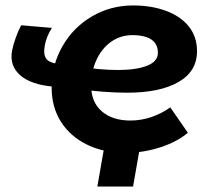

<svg xmlns="http://www.w3.org/2000/svg" viewBox="-20 -549 782 705"><path d="M24.2 -362.4Q28.2 -383.6 37.9 -410.8Q47.6 -438 58 -456.2L170.6 -446.6Q150.4 -415.4 144.2 -381Q138.4 -347.2 151 -332Q163.6 -316.8 201.6 -313.4L177.6 -230.8Q94.4 -237.6 54.4 -272.5Q14.4 -307.4 24.2 -362.4ZM169.6 -227.2Q169.6 -309.8 209.4 -379.3Q249.2 -448.8 317.8 -488.9Q386.4 -529 468.6 -529Q535.4 -529 588.8 -509.5Q642.2 -490 672.8 -452.4Q703.4 -414.8 703.4 -361.2Q703.4 -286.6 635 -247.6Q566.6 -208.6 446.8 -208.6Q364.4 -208.6 257.2 -223L269.4 -304.2Q350 -292 413.6 -292Q480 -292 519.9 -307.6Q559.8 -323.2 559.8 -355.2Q559.8 -377 549 -391.5Q538.2 -406 517 -413Q495.8 -420 466.2 -420Q422.2 -420 387.7 -395.4Q353.2 -370.8 333.9 -328.4Q314.6 -286 314.6 -235.8Q314.6 -174 353.8 -140.2Q393 -106.4 458.6 -106.4Q499.2 -106.4 537.3 -119.7Q575.4 -133 605.2 -154.8L669.8 -61.6Q631.2 -28.6 569.1 -8.2Q507 12.2 439.8 12.2Q361.8 12.2 300.2 -17.6Q238.6 -47.4 204.1 -101.4Q169.6 -155.4 169.6 -227.2ZM366.4 -29.8H497.6L468.6 136H337.4Z"/></svg>

Font: Fixel Italic Variable Display Thin
Style: Italic
Weight: 100
Italic angle: -10°
Designer: AlfaBravo + MacPaw
Foundry: Kyrylo Tkachov, Marchela Mozhyna, Serhii Makarenko, Maria Weinstein, Zakhar Kryvoshyya
Version: Version 1.210;Glyphs 3.2 (3217)